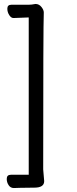

<svg xmlns="http://www.w3.org/2000/svg" viewBox="-20 -793 390 969"><path d="M50 156Q33 156 23.5 141.5Q14 127 14 110Q14 89 35 89H125V-705L48 -702Q36 -702 26.5 -717Q17 -732 17 -749Q17 -769 37 -769H124Q139 -769 159 -773Q177 -773 189 -758Q201 -743 201 -730Q198 -667 198 62L203 121Q203 154 154 154Q56 155 50 156Z"/></svg>

Font: LXGW WenKai Lite Medium
Style: Regular
Weight: 500
Designer: LXGW / Fontworks Inc.
Foundry: LXGW / Fontworks Inc.
Version: Version 1.511; March 25, 2025